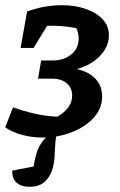

<svg xmlns="http://www.w3.org/2000/svg" viewBox="-24 -517 461 737"><path d="M139 11Q100 11 62 1Q24 -9 -4 -28L26 -105Q68 -90 110.5 -80.5Q153 -71 196 -69Q253 -102 253 -150Q253 -179 232.5 -197Q212 -215 177 -215H122L134 -285H181Q221 -285 249.5 -308Q278 -331 278 -370Q278 -389 269 -409Q212 -420 157 -418L105 -333H55L80 -473Q113 -485 146.5 -491Q180 -497 213 -497Q265 -497 306 -482.5Q347 -468 370.5 -442.5Q394 -417 394 -382Q394 -338 360 -302.5Q326 -267 271 -252Q318 -241 343 -214Q368 -187 368 -147Q368 -101 336 -65.5Q304 -30 251.5 -9.5Q199 11 139 11ZM89 200Q58 200 40 184.5Q22 169 23 138L105 122Q113 70 127.5 43.5Q142 17 173 -8H195Q190 12 188.5 29.5Q187 47 186 71Q186 105 176.5 134.5Q167 164 146 182Q125 200 89 200Z"/></svg>

Font: Piazzolla SemiBold
Style: Italic
Weight: 600
Italic angle: -11.3°
Designer: Juan Pablo del Peral
Foundry: Huerta Tipografica
Version: Version 1.330